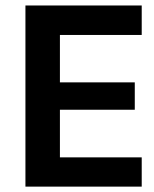

<svg xmlns="http://www.w3.org/2000/svg" viewBox="-20 -694 571 714"><path d="M507 -108.8H202.8V-285.9H481.2V-387.7H202.8V-564H507V-673.6H74.6V0H507Z"/></svg>

Font: Estedad-VF-FD Black
Style: Regular
Weight: 900
Designer: Amin Abedi
Version: Version 4.000